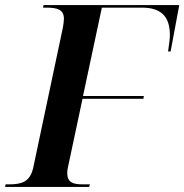

<svg xmlns="http://www.w3.org/2000/svg" viewBox="-45 -734 724 754"><path d="M-25 0H305L308 -10H281C242 -10 219 -17 219 -55C219 -61 220 -69 222 -78L279 -346H518L520 -357H281L355 -704H513C600 -704 623 -656 622 -593C622 -582 619 -557 615 -532H625L659 -714H126L124 -704H137C181 -704 206 -696 206 -660C206 -652 204 -638 202 -626L85 -73C72 -20 41 -10 -10 -10H-23Z"/></svg>

Font: Noto Serif Display SemiBold
Style: Italic
Weight: 600
Italic angle: -12°
Designer: Monotype Design Team
Foundry: Monotype Imaging Inc.
Version: Version 2.009